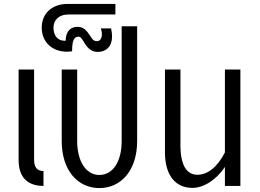

<svg xmlns="http://www.w3.org/2000/svg" viewBox="-20 -949 1326 980"><path d="M202 0V-76C170 -76 154 -95 154 -133V-594H75V-132C75 -42 123 0 202 0Z M487 11C597 11 680 -78 680 -229V-815H601V-228C601 -129 559 -56 487 -56C417 -56 374 -129 374 -228V-594H295V-229C295 -77 379 11 487 11Z M479 -684C522 -684 552 -712 552 -763C552 -776 550 -790 547 -804H495C498 -793 500 -783 500 -776C500 -753 491 -739 475 -739C460 -739 452 -746 441 -765C421 -796 405 -812 376 -812C341 -812 316 -791 315 -741H309C275 -741 253 -767 253 -808C253 -848 282 -875 328 -875H569V-929H325C246 -929 193 -881 193 -808C193 -735 245 -685 323 -685C329 -685 337 -686 348 -687C348 -738 356 -762 381 -762C393 -762 402 -745 414 -725C431 -699 450 -684 479 -684Z M962 10C1020 10 1084 -31 1128 -97V0H1207V-594H1128V-171C1089 -95 1039 -57 988 -57C935 -57 901 -101 901 -209V-594H822V-163C825 -48 880 10 962 10Z"/></svg>

Font: Vanilla Cream Book
Style: Regular
Weight: 400
Designer: Jeremy Tribby, Jinavaṁso
Foundry: Tribby Type
Version: Version 1.422;Glyphs 3.1.2 (3151)